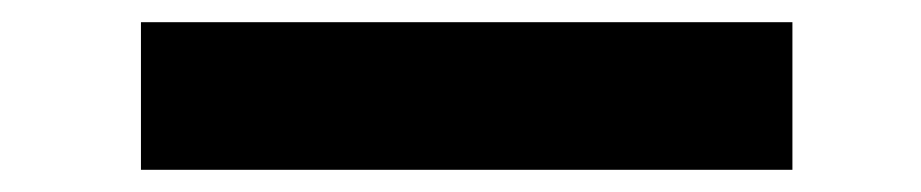

<svg xmlns="http://www.w3.org/2000/svg" viewBox="-20 20 830 173"><path d="M107 40V173H694V40Z"/></svg>

Font: Poppins SemiBold
Style: Regular
Weight: 600
Designer: Ninad Kale (Devanagari), Jonny Pinhorn (Latin)
Foundry: Indian Type Foundry
Version: 4.004